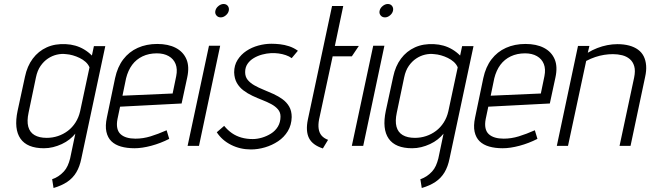

<svg xmlns="http://www.w3.org/2000/svg" viewBox="-20 -730 3254 961"><path d="M387 64 507 -499H450L440 -452Q422 -470 401 -482.5Q380 -495 357 -501.5Q334 -508 310 -509Q256 -512 214 -493Q172 -474 144 -436.5Q116 -399 105 -346L68 -175Q49 -84 82.5 -36Q116 12 200 12Q223 12 245.5 6.5Q268 1 289.5 -9Q311 -19 328 -32.5Q345 -46 357 -61L331 63Q326 83 318.5 99.5Q311 116 299.5 128.5Q288 141 273.5 151Q259 161 241 167L248 211Q289 199 317 180Q345 161 362 132.5Q379 104 387 64ZM428 -393 381 -173Q374 -142 358 -117Q342 -92 319.5 -75Q297 -58 270 -49Q243 -40 214 -40Q176 -40 152.5 -54Q129 -68 121.5 -96Q114 -124 123 -166L160 -343Q167 -377 183 -400Q199 -423 220 -437Q241 -451 264.5 -456.5Q288 -462 311 -459Q327 -458 344.5 -453Q362 -448 378.5 -440Q395 -432 408 -420.5Q421 -409 428 -393Z M568 -134 581 -196 889 -212 917 -342Q929 -397 913 -434Q897 -471 859.5 -490.5Q822 -510 767 -510Q713 -510 669.5 -490.5Q626 -471 597 -433Q568 -395 556 -339L515 -142Q506 -100 512.5 -70.5Q519 -41 537.5 -23Q556 -5 585.5 3.5Q615 12 653 12Q691 12 737.5 -0.5Q784 -13 827 -35L814 -78Q771 -59 733.5 -47.5Q696 -36 658 -36Q634 -36 615 -41.5Q596 -47 583.5 -58.5Q571 -70 567 -89Q563 -108 568 -134ZM862 -349 844 -262 593 -251 611 -338Q621 -378 641.5 -405.5Q662 -433 693.5 -448Q725 -463 765 -463Q800 -463 824.5 -449Q849 -435 859 -409.5Q869 -384 862 -349Z M919 0H976L1082 -501H1026ZM1099 -710Q1086 -710 1073.5 -700Q1061 -690 1058 -676Q1055 -663 1063 -653Q1071 -643 1085 -643Q1098 -643 1110 -653Q1122 -663 1125 -676Q1128 -690 1120.5 -700Q1113 -710 1099 -710Z M1440 -439 1471 -476Q1450 -491 1427 -498.5Q1404 -506 1381.5 -508.5Q1359 -511 1338 -511Q1306 -511 1273 -502Q1240 -493 1213 -475Q1186 -457 1169 -430Q1152 -403 1152 -368Q1153 -337 1165.5 -315Q1178 -293 1198.5 -277.5Q1219 -262 1243.5 -250.5Q1268 -239 1292.5 -229.5Q1317 -220 1337.5 -209Q1358 -198 1371 -183Q1384 -168 1384 -147Q1384 -118 1371 -96.5Q1358 -75 1336.5 -61.5Q1315 -48 1291 -41Q1267 -34 1245 -34Q1214 -34 1188 -41.5Q1162 -49 1141 -63.5Q1120 -78 1102 -100L1065 -68Q1091 -28 1136.5 -5Q1182 18 1236 18Q1271 18 1306.5 7.5Q1342 -3 1372 -23Q1402 -43 1420.5 -73.5Q1439 -104 1440 -144Q1440 -175 1427.5 -196.5Q1415 -218 1394.5 -233Q1374 -248 1349 -259.5Q1324 -271 1299 -281Q1274 -291 1253 -303Q1232 -315 1219.5 -330.5Q1207 -346 1207 -369Q1207 -393 1219 -410.5Q1231 -428 1250.5 -439.5Q1270 -451 1292.5 -457Q1315 -463 1336 -464Q1355 -465 1374 -462.5Q1393 -460 1410.5 -454Q1428 -448 1440 -439Z M1577 -132 1645 -448H1741L1776 -500H1656L1698 -700H1642L1521 -132Q1509 -74 1526.5 -39Q1544 -4 1596 13L1622 -30Q1601 -38 1589.5 -51.5Q1578 -65 1575 -85.5Q1572 -106 1577 -132Z M1741 0H1798L1904 -501H1848ZM1921 -710Q1908 -710 1895.5 -700Q1883 -690 1880 -676Q1877 -663 1885 -653Q1893 -643 1907 -643Q1920 -643 1932 -653Q1944 -663 1947 -676Q1950 -690 1942.5 -700Q1935 -710 1921 -710Z M2230 64 2350 -499H2293L2283 -452Q2265 -470 2244 -482.5Q2223 -495 2200 -501.5Q2177 -508 2153 -509Q2099 -512 2057 -493Q2015 -474 1987 -436.5Q1959 -399 1948 -346L1911 -175Q1892 -84 1925.5 -36Q1959 12 2043 12Q2066 12 2088.5 6.5Q2111 1 2132.5 -9Q2154 -19 2171 -32.5Q2188 -46 2200 -61L2174 63Q2169 83 2161.5 99.5Q2154 116 2142.5 128.5Q2131 141 2116.5 151Q2102 161 2084 167L2091 211Q2132 199 2160 180Q2188 161 2205 132.5Q2222 104 2230 64ZM2271 -393 2224 -173Q2217 -142 2201 -117Q2185 -92 2162.5 -75Q2140 -58 2113 -49Q2086 -40 2057 -40Q2019 -40 1995.5 -54Q1972 -68 1964.5 -96Q1957 -124 1966 -166L2003 -343Q2010 -377 2026 -400Q2042 -423 2063 -437Q2084 -451 2107.5 -456.5Q2131 -462 2154 -459Q2170 -458 2187.5 -453Q2205 -448 2221.5 -440Q2238 -432 2251 -420.5Q2264 -409 2271 -393Z M2411 -134 2424 -196 2732 -212 2760 -342Q2772 -397 2756 -434Q2740 -471 2702.5 -490.5Q2665 -510 2610 -510Q2556 -510 2512.5 -490.5Q2469 -471 2440 -433Q2411 -395 2399 -339L2358 -142Q2349 -100 2355.5 -70.5Q2362 -41 2380.5 -23Q2399 -5 2428.5 3.5Q2458 12 2496 12Q2534 12 2580.5 -0.5Q2627 -13 2670 -35L2657 -78Q2614 -59 2576.5 -47.5Q2539 -36 2501 -36Q2477 -36 2458 -41.5Q2439 -47 2426.5 -58.5Q2414 -70 2410 -89Q2406 -108 2411 -134ZM2705 -349 2687 -262 2436 -251 2454 -338Q2464 -378 2484.5 -405.5Q2505 -433 2536.5 -448Q2568 -463 2608 -463Q2643 -463 2667.5 -449Q2692 -435 2702 -409.5Q2712 -384 2705 -349Z M3154 -342 3081 0H3136L3209 -345Q3216 -376 3214 -402Q3212 -428 3202 -448Q3192 -468 3173.5 -481.5Q3155 -495 3129 -502Q3103 -509 3070 -509Q3045 -509 3019.5 -504Q2994 -499 2969.5 -489.5Q2945 -480 2922 -466L2930 -500H2873L2767 0H2823L2914 -425Q2937 -437 2959.5 -444.5Q2982 -452 3004 -455.5Q3026 -459 3048 -459Q3072 -459 3094 -453.5Q3116 -448 3132 -434.5Q3148 -421 3154.5 -398.5Q3161 -376 3154 -342Z"/></svg>

Font: Advent Pro
Style: Italic
Weight: 400
Italic angle: -12°
Designer: VivaRado, Andreas Kalpakidis
Foundry: VivaRado, Andreas Kalpakidis
Version: Version 3.000